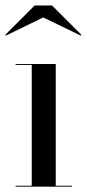

<svg xmlns="http://www.w3.org/2000/svg" viewBox="-21 -700 326 720"><path d="M141 -634.5 282 -566.5 284 -569.5 174 -679.5H109L-1 -569.5L1 -566.5ZM37.5 -3.5V0H248.5V-3.5H188V-460H37.5V-456.5H98V-3.5Z"/></svg>

Font: Bodoni* 48pt
Style: Regular
Weight: 400
Version: Version 2.3